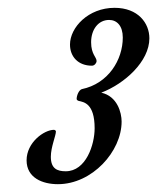

<svg xmlns="http://www.w3.org/2000/svg" viewBox="-20 -773 402 491"><path d="M362 -675C362 -714 333 -753 273 -753C206 -753 159 -703 159 -659C159 -628 180 -605 215 -605C222 -605 227 -612 227 -617C227 -627 213 -634 213 -665C213 -697 231 -722 259 -722C279 -722 294 -707 294 -677C294 -620 257 -559 189 -545C181 -542 176 -528 176 -520C176 -518 178 -516 181 -515C194 -512 222 -509 222 -445C222 -403 200 -335 148 -335C126 -335 110 -342 110 -372C110 -397 123 -426 123 -437C123 -439 120 -441 118 -441C93 -441 48 -409 48 -363C48 -318 89 -302 128 -302C216 -302 291 -386 291 -462C291 -485 280 -527 239 -536C299 -559 362 -616 362 -675Z"/></svg>

Font: Mervale Script
Style: Regular
Weight: 400
Designer: Astigmatic (AOETI)
Foundry: Astigmatic (AOETI)
Version: Version 1.000